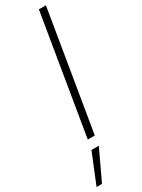

<svg xmlns="http://www.w3.org/2000/svg" viewBox="-317 -753 755 1018"><g transform="rotate(-30 60.5 -243.5)"><path d="M185.1 -727.5 64.5 0H21.5L142.1 -727.5ZM-64 241.2 10.7 57.6H55.7L-30.8 241.2Z"/></g></svg>

Font: Inter Display ExtraLight
Style: Italic
Weight: 200
Italic angle: -9.39999°
Designer: Rasmus Andersson
Foundry: rsms
Version: Version 4.000;git-a52131595